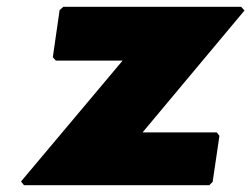

<svg xmlns="http://www.w3.org/2000/svg" viewBox="-20 -540 742 567"><path d="M692 -520H167L156 -510L136 -371L145 -361H342L42 -4L51 7H598L608 -3L628 -139L620 -149H401L702 -509Z"/></svg>

Font: Hussar Woodtype
Style: UltraObl
Weight: 900
Foundry: Cannot Into Space Fonts
Version: Version 1.07